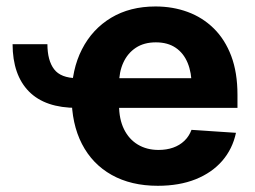

<svg xmlns="http://www.w3.org/2000/svg" viewBox="-20 -573 802 603"><path d="M19.5 -434.2H128.9Q129 -383.1 149.9 -355.6Q170.7 -328 221.9 -327.5V-234.2Q122.1 -233.9 70.9 -285.7Q19.8 -337.6 19.5 -434.2ZM475.6 10.5Q391.7 10.5 330.8 -23.6Q269.9 -57.7 237.4 -120.8Q204.9 -183.9 204.9 -270.3Q204.9 -354.6 237.4 -418.1Q269.8 -481.6 329 -517.2Q388.2 -552.7 468.4 -552.7Q522.6 -552.7 569.4 -535.5Q616.2 -518.3 651.4 -483.7Q686.5 -449.2 706.2 -397.3Q725.8 -345.3 725.8 -275.6V-234.2H265V-327.5H652.5L582 -303.1Q582 -344.9 569.3 -375.5Q556.6 -406.2 531.6 -423.1Q506.6 -440 469.5 -440Q432.4 -440 406.6 -423Q380.9 -406 367.4 -376.5Q353.9 -347.1 353.9 -309V-243Q353.9 -198.8 369.4 -167.3Q384.9 -135.7 412.9 -118.9Q440.9 -102.1 477.9 -102.1Q503 -102.1 523.6 -109.3Q544.1 -116.5 559 -130.7Q573.8 -144.8 581.4 -165.2L721.1 -155.9Q710.4 -105.5 678.1 -68Q645.7 -30.6 594.4 -10Q543.1 10.5 475.6 10.5Z"/></svg>

Font: Inter V
Style: 
Weight: 400
Designer: Rasmus Andersson
Foundry: rsms
Version: Version 4.000;git-a3f224843